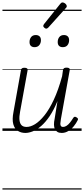

<svg xmlns="http://www.w3.org/2000/svg" viewBox="-20 -1068 686 1567"><path d="M187 17Q152 17 125.5 0Q99 -17 88.5 -54.5Q78 -92 90 -154L151 -495Q153 -506 159.5 -510.5Q166 -515 179 -515Q195 -515 201 -509.5Q207 -504 205 -493L144 -157Q136 -116 139 -88Q142 -60 156 -46Q170 -32 197 -32Q229 -32 266 -54.5Q303 -77 342.5 -126Q382 -175 419 -254Q456 -333 487 -446L494 -496Q497 -508 503.5 -512Q510 -516 524 -516Q538 -516 544.5 -511Q551 -506 549 -495L477 -96Q473 -74 472.5 -60Q472 -46 477.5 -39Q483 -32 494 -32Q509 -32 523.5 -41.5Q538 -51 551.5 -68Q565 -85 578 -106Q583 -114 589.5 -115Q596 -116 605 -110Q614 -105 616 -99Q618 -93 614 -87Q602 -62 582.5 -38Q563 -14 537.5 1.5Q512 17 484 17Q462 17 448.5 8.5Q435 0 428 -14.5Q421 -29 420.5 -50.5Q420 -72 426 -99L449 -243Q419 -170 385.5 -120.5Q352 -71 317 -40.5Q282 -10 248.5 3.5Q215 17 187 17ZM262 -683Q243 -683 232 -693.5Q221 -704 221 -725Q221 -749 234 -765.5Q247 -782 272 -782Q291 -782 302.5 -771.5Q314 -761 314 -740Q314 -716 300.5 -699.5Q287 -683 262 -683ZM492 -683Q473 -683 462 -693.5Q451 -704 451 -725Q451 -749 464 -765.5Q477 -782 502 -782Q521 -782 532.5 -771.5Q544 -761 544 -740Q544 -716 531 -699.5Q518 -683 492 -683ZM357 -834Q351 -834 342 -841.5Q333 -849 333 -856Q333 -859 334.5 -862.5Q336 -866 339 -871L472 -1037Q477 -1043 481 -1045.5Q485 -1048 491 -1048Q497 -1048 505.5 -1043.5Q514 -1039 519.5 -1031.5Q525 -1024 525 -1017Q525 -1013 523.5 -1009.5Q522 -1006 517 -1002L374 -843Q365 -834 357 -834ZM0 469H646V479H0ZM0 -20H646V0H0ZM0 -505H646V-500H0ZM0 -989H646V-979H0Z"/></svg>

Font: Playwrite DE VA Guides
Style: Regular
Weight: 400
Designer: Veronika Burian, José Scaglione
Foundry: TypeTogether
Version: Version 1.003